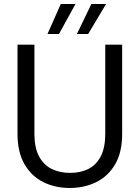

<svg xmlns="http://www.w3.org/2000/svg" viewBox="-20 -922 694 954"><path d="M326 12Q254 12 195.5 -17Q137 -46 102 -105.5Q67 -165 67 -258V-700H151V-257Q151 -189 173.5 -146Q196 -103 236 -83Q276 -63 328 -63Q381 -63 420 -83Q459 -103 481 -146Q503 -189 503 -257V-700H587V-258Q587 -165 552 -105.5Q517 -46 458 -17Q399 12 326 12ZM362 -753 434 -902H507L418 -753ZM216 -753 282 -902H355L273 -753Z"/></svg>

Font: DM Sans 10pt
Style: Regular
Weight: 400
Version: Version 4.004;gftools[0.9.30]